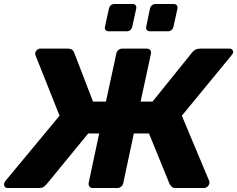

<svg xmlns="http://www.w3.org/2000/svg" viewBox="-29 -944 1190 964"><path d="M1123 -700Q1133 -700 1138 -693.5Q1143 -687 1141 -679Q1139 -673 1134 -667L884 -363L1022 -34Q1024 -29 1022 -23Q1020 -13 1012 -6.5Q1004 0 995 0H854Q838 0 832 -7.5Q826 -15 823 -19L719 -274H643L590 -25Q588 -14 579.5 -7Q571 0 560 0H437Q426 0 420.5 -7Q415 -14 416 -25L469 -274H414L205 -19Q201 -15 192.5 -7.5Q184 0 168 0H10Q0 0 -5 -6.5Q-10 -13 -8 -23Q-7 -25 -6 -28.5Q-5 -32 -3 -34L270 -363L149 -667Q147 -673 148 -679Q150 -687 157 -693.5Q164 -700 173 -700H309Q325 -700 332.5 -694.5Q340 -689 343 -681L438 -434H503L555 -675Q557 -686 565.5 -693Q574 -700 585 -700H708Q719 -700 725 -693Q731 -686 729 -675L677 -434H737L936 -681Q942 -689 952 -694.5Q962 -700 977 -700ZM723 -787Q713 -787 708 -793.5Q703 -800 705 -810L724 -901Q726 -911 734 -917.5Q742 -924 752 -924H843Q853 -924 858.5 -917.5Q864 -911 862 -901L842 -810Q840 -800 832.5 -793.5Q825 -787 815 -787ZM516 -787Q506 -787 501 -793.5Q496 -800 498 -810L518 -901Q520 -911 527.5 -917.5Q535 -924 545 -924H637Q647 -924 652 -917.5Q657 -911 655 -901L635 -810Q633 -800 625.5 -793.5Q618 -787 608 -787Z"/></svg>

Font: Rubik Light
Style: Bold Italic
Weight: 700
Italic angle: -12°
Version: Version 2.104